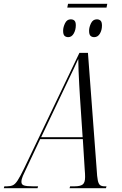

<svg xmlns="http://www.w3.org/2000/svg" viewBox="-77 -993 642 1013"><path d="M489 -973 485 -953H278L282 -973ZM420 -797Q408 -797 400.5 -804Q393 -811 393 -831Q393 -849 403 -870Q413 -891 434 -891Q446 -891 453.5 -884Q461 -877 461 -858Q461 -834 450 -815.5Q439 -797 420 -797ZM283 -797Q271 -797 263.5 -804Q256 -811 256 -831Q256 -849 266 -870Q276 -891 296 -891Q309 -891 316 -884Q323 -877 323 -860Q323 -835 312 -816Q301 -797 283 -797ZM-57 0 -54 -10H-40Q-22 -10 -9.5 -15.5Q3 -21 16 -41Q29 -61 50 -104L342 -714H387L433 -100Q435 -61 439 -41.5Q443 -22 451.5 -16Q460 -10 475 -10H485L482 0H290L293 -10H317Q346 -10 359 -19.5Q372 -29 372 -59Q372 -68 371.5 -77.5Q371 -87 370 -98L360 -259H135L61 -102Q51 -82 43.5 -64.5Q36 -47 36 -33Q36 -19 50 -14.5Q64 -10 96 -10H124L121 0ZM248 -496 140 -269H359L345 -479Q343 -509 341 -546.5Q339 -584 337.5 -620.5Q336 -657 336 -682Q325 -657 314 -634.5Q303 -612 288 -580Q273 -548 248 -496Z"/></svg>

Font: Noto Serif Display ExtraCondensed Light
Style: Italic
Weight: 300
Width: 2
Italic angle: -12°
Designer: Monotype Design Team
Foundry: Monotype Imaging Inc.
Version: Version 2.009